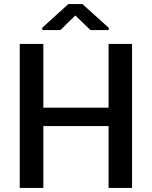

<svg xmlns="http://www.w3.org/2000/svg" viewBox="-20 -928 750 948"><path d="M632 0H516V-305.5H194V0H77.5V-711H194V-396.5H516V-711H632ZM517 -779.5H426.5L352 -851.5L278 -779.5H189V-791.5L317.5 -908H387L517 -790.5Z"/></svg>

Font: Roberto Sans Medium
Style: Regular
Weight: 500
Designer: Google (font) & Cristiano Sobral (main changes)
Version: Version 1.000;October 12, 2021;FontCreator 14.0.0.2814 64-bi